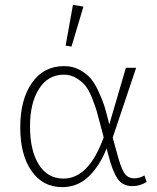

<svg xmlns="http://www.w3.org/2000/svg" viewBox="-20 -759 642 787"><path d="M273 -568 249 -572 279 -739 322 -732ZM235 8Q155 8 109 -58.5Q63 -125 63 -237Q63 -351 111 -419.5Q159 -488 243 -488Q278 -488 306 -473Q334 -458 351.5 -437.5Q369 -417 384.5 -383Q400 -349 407.5 -325.5Q415 -302 424 -265L428 -249L496 -481H538L442 -195L458 -137Q473 -78 487.5 -53Q502 -28 531 -28Q552 -28 572 -40L581 -13Q553 4 523 4Q483 4 462 -26.5Q441 -57 424 -124L417 -151Q390 -81 344.5 -36.5Q299 8 235 8ZM103 -241Q103 -142 139 -84.5Q175 -27 240 -27Q344 -27 405 -196L390 -253Q381 -288 376 -305Q371 -322 358 -355.5Q345 -389 331 -406.5Q317 -424 293.5 -438.5Q270 -453 242 -453Q177 -453 140 -395Q103 -337 103 -241Z"/></svg>

Font: Cantarell Light
Style: Regular
Weight: 300
Designer: Dave Crossland, Nikolaus Waxweiler, Florian Fecher, Jacques Le Bailly, Eben Sorkin, Alexei Vanyashin, Alexios Zavras, Em
Version: Version 0.303